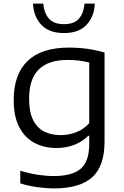

<svg xmlns="http://www.w3.org/2000/svg" viewBox="-20 -815 688 1065"><path d="M281 230Q237.5 230 187.5 223.2Q137.5 216.5 92.5 202V132Q143.5 147.5 189.8 154.5Q236 161.5 277 161.5Q380.5 161.5 427.8 121Q475 80.5 475 -17.5V-62H470Q438.5 -30.5 393.5 -12.2Q348.5 6 292.5 6Q226.5 6 173 -21.5Q119.5 -49 87.8 -107.8Q56 -166.5 56 -260Q56 -403 133.2 -477Q210.5 -551 362 -551Q467 -551 560 -523.5V-31.5Q560 107.5 490.8 168.8Q421.5 230 281 230ZM316 -65.5Q359 -65.5 401.2 -81Q443.5 -96.5 475 -132V-468Q451.5 -474.5 420.8 -478.5Q390 -482.5 354 -482.5Q249 -482.5 195.2 -430Q141.5 -377.5 141.5 -267.5Q141.5 -192.5 164.2 -148.2Q187 -104 226.2 -84.8Q265.5 -65.5 316 -65.5ZM335 -631.5Q253 -631.5 209.8 -677Q166.5 -722.5 163 -795H220Q224 -744.5 250.5 -712.8Q277 -681 335 -681Q393 -681 419 -712.8Q445 -744.5 449 -795H506Q502.5 -722 459.5 -676.8Q416.5 -631.5 335 -631.5Z"/></svg>

Font: Encode Sans Exp
Style: Regular
Weight: 400
Width: 7
Designer: Multiple Designers
Foundry: Impallari Type
Version: Version 3.002; ttfautohint (v1.8.3) -l 8 -r 50 -G 200 -x 14 